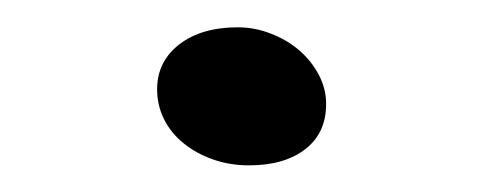

<svg xmlns="http://www.w3.org/2000/svg" viewBox="-20 -301 354 142"><path d="M164.1 -178.7Q149.9 -178.7 137.5 -183.1Q125 -187.5 115.7 -195.1Q106.4 -202.6 101.3 -212.9Q96.2 -223.1 96.2 -234.9Q96.2 -255.4 112.5 -268.1Q128.9 -280.8 155.8 -280.8Q168.5 -280.8 180.4 -276.1Q192.4 -271.5 201.4 -263.7Q210.4 -255.9 215.8 -245.6Q221.2 -235.4 221.2 -224.1Q221.2 -202.6 205.8 -190.7Q190.4 -178.7 164.1 -178.7Z"/></svg>

Font: Gochi Hand Cyrillic
Style: Regular
Weight: 400
Designer: Juan Pablo del Peral; Denis Ignatov
Foundry: Juan Pablo del Peral; Denis Ignatov
Version: Version 1.00 June 29, 2018, initial release